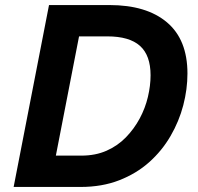

<svg xmlns="http://www.w3.org/2000/svg" viewBox="-20 -740 782 760"><path d="M272 -720H413Q560 -720 641 -651.5Q722 -583 722 -449Q722 -387 705.5 -323.5Q689 -260 655 -201.5Q621 -143 570.5 -98Q520 -53 452 -26.5Q384 0 299 0H132L156 -124H302Q358 -124 402 -143.5Q446 -163 478.5 -196.5Q511 -230 533 -271Q555 -312 565.5 -356.5Q576 -401 576 -442Q576 -521 534 -558.5Q492 -596 405 -596H248ZM34 0 174 -720H317L177 0Z"/></svg>

Font: Kufam SemiBold
Style: Italic
Weight: 600
Italic angle: -11°
Designer: Artur Schmal
Foundry: Original Type
Version: Version 1.301; ttfautohint (v1.8.3)